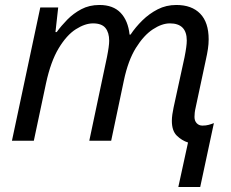

<svg xmlns="http://www.w3.org/2000/svg" viewBox="-20 -566 929 772"><path d="M736 7Q711 -1 691 -20.5Q671 -40 671 -80Q671 -92 673 -106Q675 -120 678 -134L722 -336Q731 -381 731 -403Q731 -472 663 -472Q631 -472 594.5 -448Q558 -424 526.5 -373.5Q495 -323 478 -242L427 0H339L410 -336Q419 -381 419 -402Q419 -435 404 -453.5Q389 -472 354 -472Q322 -472 285 -448.5Q248 -425 216 -372Q184 -319 165 -231L116 0H28L142 -536H214L203 -437H208Q226 -462 250.5 -487Q275 -512 307 -529Q339 -546 380 -546Q435 -546 465 -514.5Q495 -483 501 -427H505Q525 -457 552.5 -484Q580 -511 614 -528.5Q648 -546 689 -546Q751 -546 785 -511Q819 -476 819 -408Q819 -389 816 -369Q813 -349 808 -327L767 -135Q764 -122 763 -113Q762 -104 762 -96Q762 -80 771 -70.5Q780 -61 794 -61Q808 -61 819 -64Q830 -67 840 -71L785 186H697Z"/></svg>

Font: Noto Sans
Style: Italic
Weight: 400
Italic angle: -12°
Designer: Monotype Design Team
Foundry: Monotype Imaging Inc.
Version: Version 2.013; ttfautohint (v1.8.4.7-5d5b)